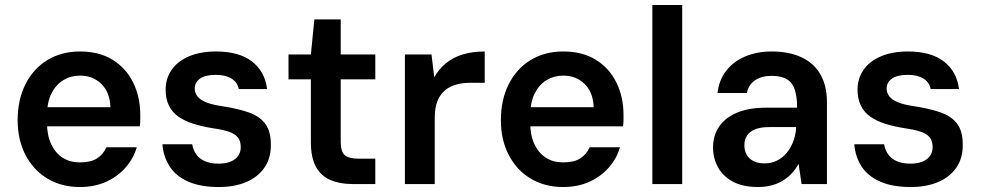

<svg xmlns="http://www.w3.org/2000/svg" viewBox="-20 -740 3943 772"><path d="M301 12Q228 12 171.5 -21.5Q115 -55 83 -116Q51 -177 51 -257Q51 -339 82.5 -401.5Q114 -464 170.5 -498.5Q227 -533 302 -533Q379 -533 433 -499.5Q487 -466 515.5 -408Q544 -350 544 -278Q544 -268 544 -256.5Q544 -245 542 -232H138V-309H424Q422 -369 387.5 -402.5Q353 -436 302 -436Q265 -436 235 -418Q205 -400 187 -364.5Q169 -329 169 -275V-246Q169 -196 186 -160Q203 -124 232.5 -105.5Q262 -87 301 -87Q345 -87 370 -103Q395 -119 408 -148H530Q517 -103 485 -66.5Q453 -30 406.5 -9Q360 12 301 12Z M860 12Q786 12 736.5 -10Q687 -32 662 -71Q637 -110 633 -160H753Q756 -139 768 -121Q780 -103 802.5 -92.5Q825 -82 859 -82Q888 -82 908 -90.5Q928 -99 938 -114Q948 -129 948 -148Q948 -174 935.5 -188.5Q923 -203 898.5 -211Q874 -219 838 -224Q794 -231 758.5 -242Q723 -253 698 -270.5Q673 -288 659.5 -315Q646 -342 646 -380Q646 -424 670 -459Q694 -494 740 -513.5Q786 -533 849 -533Q941 -533 993 -493Q1045 -453 1054 -382H940Q935 -409 911 -424Q887 -439 848 -439Q806 -439 784.5 -424Q763 -409 763 -384Q763 -367 773.5 -353Q784 -339 808 -329Q832 -319 873 -313Q938 -303 981.5 -287.5Q1025 -272 1047.5 -241Q1070 -210 1069 -155Q1069 -103 1043 -65.5Q1017 -28 970 -8Q923 12 860 12Z M1397 0Q1347 0 1309 -16Q1271 -32 1250.5 -69Q1230 -106 1230 -169V-421H1140V-521H1230L1244 -662H1350V-521H1489V-421H1350V-169Q1350 -131 1366 -116.5Q1382 -102 1422 -102H1489V0Z M1608 0V-521H1715L1726 -429Q1745 -463 1774 -486.5Q1803 -510 1842 -521.5Q1881 -533 1929 -533V-407H1868Q1840 -407 1814.5 -400Q1789 -393 1769.5 -377Q1750 -361 1739 -334Q1728 -307 1728 -265V0Z M2244 12Q2171 12 2114.5 -21.5Q2058 -55 2026 -116Q1994 -177 1994 -257Q1994 -339 2025.5 -401.5Q2057 -464 2113.5 -498.5Q2170 -533 2245 -533Q2322 -533 2376 -499.5Q2430 -466 2458.5 -408Q2487 -350 2487 -278Q2487 -268 2487 -256.5Q2487 -245 2485 -232H2081V-309H2367Q2365 -369 2330.5 -402.5Q2296 -436 2245 -436Q2208 -436 2178 -418Q2148 -400 2130 -364.5Q2112 -329 2112 -275V-246Q2112 -196 2129 -160Q2146 -124 2175.5 -105.5Q2205 -87 2244 -87Q2288 -87 2313 -103Q2338 -119 2351 -148H2473Q2460 -103 2428 -66.5Q2396 -30 2349.5 -9Q2303 12 2244 12Z M2603 0V-720H2723V0Z M3028 12Q2967 12 2927 -9.5Q2887 -31 2867 -67.5Q2847 -104 2847 -147Q2847 -195 2871.5 -231Q2896 -267 2943.5 -287Q2991 -307 3060 -307H3185Q3185 -350 3176 -378.5Q3167 -407 3144.5 -421Q3122 -435 3082 -435Q3043 -435 3016.5 -417.5Q2990 -400 2983 -366H2865Q2871 -418 2900 -455.5Q2929 -493 2976.5 -513Q3024 -533 3082 -533Q3154 -533 3204 -509Q3254 -485 3279.5 -439.5Q3305 -394 3305 -330V0H3203L3191 -81Q3180 -61 3164.5 -44Q3149 -27 3129 -14.5Q3109 -2 3083.5 5Q3058 12 3028 12ZM3054 -83Q3081 -83 3103.5 -94Q3126 -105 3142.5 -124.5Q3159 -144 3169 -170Q3179 -196 3181 -224V-229H3073Q3038 -229 3016 -220Q2994 -211 2983.5 -194.5Q2973 -178 2973 -156Q2973 -133 2983 -116.5Q2993 -100 3011.5 -91.5Q3030 -83 3054 -83Z M3642 12Q3568 12 3518.5 -10Q3469 -32 3444 -71Q3419 -110 3415 -160H3535Q3538 -139 3550 -121Q3562 -103 3584.5 -92.5Q3607 -82 3641 -82Q3670 -82 3690 -90.5Q3710 -99 3720 -114Q3730 -129 3730 -148Q3730 -174 3717.5 -188.5Q3705 -203 3680.5 -211Q3656 -219 3620 -224Q3576 -231 3540.5 -242Q3505 -253 3480 -270.5Q3455 -288 3441.5 -315Q3428 -342 3428 -380Q3428 -424 3452 -459Q3476 -494 3522 -513.5Q3568 -533 3631 -533Q3723 -533 3775 -493Q3827 -453 3836 -382H3722Q3717 -409 3693 -424Q3669 -439 3630 -439Q3588 -439 3566.5 -424Q3545 -409 3545 -384Q3545 -367 3555.5 -353Q3566 -339 3590 -329Q3614 -319 3655 -313Q3720 -303 3763.5 -287.5Q3807 -272 3829.5 -241Q3852 -210 3851 -155Q3851 -103 3825 -65.5Q3799 -28 3752 -8Q3705 12 3642 12Z"/></svg>

Font: DM Sans 10pt SemiBold
Style: Regular
Weight: 600
Version: Version 4.004;gftools[0.9.30]